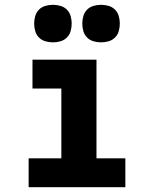

<svg xmlns="http://www.w3.org/2000/svg" viewBox="-20 -778 640 798"><path d="M99 0V-120H235V-410H115V-530H381V-120H501V0ZM400 -602Q384 -602 368.5 -606.5Q353 -611 342 -622Q331 -633 326.5 -648.5Q322 -664 322 -680Q322 -696 326.5 -711.5Q331 -727 342 -738Q353 -749 368.5 -753.5Q384 -758 400 -758Q416 -758 431.5 -753.5Q447 -749 458 -738Q469 -727 473.5 -711.5Q478 -696 478 -680Q478 -664 473.5 -648.5Q469 -633 458 -622Q447 -611 431.5 -606.5Q416 -602 400 -602ZM200 -602Q184 -602 168.5 -606.5Q153 -611 142 -622Q131 -633 126.5 -648.5Q122 -664 122 -680Q122 -696 126.5 -711.5Q131 -727 142 -738Q153 -749 168.5 -753.5Q184 -758 200 -758Q216 -758 231.5 -753.5Q247 -749 258 -738Q269 -727 273.5 -711.5Q278 -696 278 -680Q278 -664 273.5 -648.5Q269 -633 258 -622Q247 -611 231.5 -606.5Q216 -602 200 -602Z"/></svg>

Font: Iosevka Curly Slab HvEx
Style: Regular
Weight: 900
Width: 7
Monospace: yes
Designer: Belleve Invis
Foundry: Belleve Invis
Version: Version 11.1.0; ttfautohint (v1.8.3)